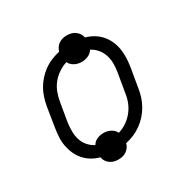

<svg xmlns="http://www.w3.org/2000/svg" viewBox="-142 -706 884 892"><g transform="rotate(-30 300.0 -260.0)"><path d="M247 50Q235 50 223.5 47Q212 44 202.5 37Q193 30 187 20.5Q181 11 179 -1Q156 -7 136 -19Q116 -31 101 -48Q86 -65 76.5 -86Q67 -107 62.5 -130.5Q58 -154 59.5 -178.5Q61 -203 65 -228L81 -328Q85 -350 91.5 -372Q98 -394 109.5 -414.5Q121 -435 137 -453Q153 -471 172.5 -485Q192 -499 214 -508Q236 -517 258 -522Q261 -533 267.5 -542.5Q274 -552 284 -558.5Q294 -565 304.5 -567.5Q315 -570 326 -570Q338 -570 350 -567Q362 -564 371 -557Q380 -550 386.5 -540.5Q393 -531 395 -519Q418 -513 438 -501Q458 -489 473 -472Q488 -455 497.5 -434Q507 -413 511 -389.5Q515 -366 514 -341.5Q513 -317 509 -292L492 -192Q489 -170 482 -148Q475 -126 463.5 -105.5Q452 -85 436 -67Q420 -49 400.5 -35Q381 -21 359.5 -12Q338 -3 315 2Q313 13 306 22.5Q299 32 289.5 38.5Q280 45 269 47.5Q258 50 247 50ZM310 -57Q334 -64 355 -78.5Q376 -93 391.5 -112.5Q407 -132 416 -155Q425 -178 428 -202L445 -302Q449 -325 449 -348.5Q449 -372 442 -393Q435 -414 421 -431Q407 -448 387 -458Q377 -442 360 -435Q343 -428 326 -428Q306 -428 288.5 -437Q271 -446 263 -463Q240 -456 218.5 -441.5Q197 -427 181.5 -407.5Q166 -388 157.5 -365Q149 -342 145 -318L128 -218Q125 -195 125 -171.5Q125 -148 131.5 -127Q138 -106 152.5 -89Q167 -72 187 -62Q196 -78 213 -85Q230 -92 247 -92Q267 -92 284.5 -83Q302 -74 310 -57Z"/></g></svg>

Font: Iosevka SS04 Light Extended
Style: Italic
Weight: 300
Width: 7
Italic angle: -9°
Monospace: yes
Designer: Belleve Invis
Foundry: Belleve Invis
Version: Version 19.0.0; ttfautohint (v1.8.4)